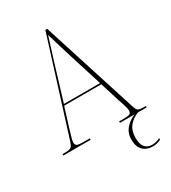

<svg xmlns="http://www.w3.org/2000/svg" viewBox="-225 -827 1038 1164"><g transform="rotate(-30 294.0 -245.0)"><path d="M-3 0V-10H18Q39 -10 49.5 -14Q60 -18 66.5 -31Q73 -44 81 -71L283 -714H296L507 -53Q516 -24 525.5 -17Q535 -10 566 -10H580V0H393V-10H424Q460 -10 469 -16.5Q478 -23 478 -38Q478 -47 473.5 -63.5Q469 -80 463.5 -97Q458 -114 454 -124L412 -259H152L112 -131Q109 -120 103.5 -102Q98 -84 93 -65.5Q88 -47 88 -37Q88 -23 97.5 -16.5Q107 -10 142 -10H188V0ZM156 -269H409L336 -501Q321 -552 306 -599.5Q291 -647 282 -679Q277 -664 269 -637Q261 -610 251.5 -581Q242 -552 235 -529ZM497 224Q453 224 427.5 198.5Q402 173 402 124Q402 77 430 45.5Q458 14 496 0H519Q479 15 454 46Q429 77 429 126Q429 213 497 213Q511 213 522.5 210Q534 207 552 199V210Q538 217 524.5 220.5Q511 224 497 224Z"/></g></svg>

Font: Noto Serif Display SemiCondensed Thin
Style: Regular
Weight: 100
Width: 4
Designer: Monotype Design Team
Foundry: Monotype Imaging Inc.
Version: Version 2.009